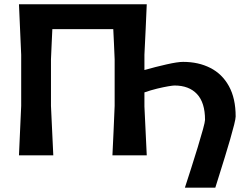

<svg xmlns="http://www.w3.org/2000/svg" viewBox="-20 -733 1158 906"><path d="M852.5 152.5Q865.5 112.5 881.8 61.8Q898 11 913 -38Q928 -87 937.8 -122.8Q947.5 -158.5 947.5 -167.5Q947.5 -248.5 909.8 -289Q872 -329.5 803.5 -329.5Q796 -329.5 773.8 -325.8Q751.5 -322 721.5 -314.8Q691.5 -307.5 661.5 -297V-230.5Q664.5 -164.5 667.2 -111Q670 -57.5 672.5 0H510.5Q513.5 -57.5 515.8 -112Q518 -166.5 521 -233.5V-453Q519.5 -492.5 517.8 -527.5Q516 -562.5 514.5 -595.5H227Q225.5 -562.5 223.8 -527.5Q222 -492.5 220.5 -453V-233.5Q223.5 -166.5 226.2 -112.2Q229 -58 231.5 0H69.5Q72 -57.5 74.5 -112Q77 -166.5 80 -233.5V-474.5Q77 -544 74.5 -599Q72 -654 69.5 -713H672.5Q670 -654 667.5 -599Q665 -544 661.5 -474.5V-402.5Q714 -417.5 766 -429.2Q818 -441 844 -441Q916.5 -441 972.5 -412.5Q1028.5 -384 1060.2 -326.5Q1092 -269 1092 -183Q1092 -173.5 1084.8 -144.2Q1077.5 -115 1065.8 -74.5Q1054 -34 1040.8 9Q1027.5 52 1015.5 90.2Q1003.5 128.5 996 152.5Z"/></svg>

Font: Commissioner Loud SemiBold
Style: Regular
Weight: 600
Designer: Kostas Bartsokas
Foundry: Kostas Bartsokas
Version: Version 1.000; ttfautohint (v1.8.3)